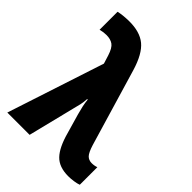

<svg xmlns="http://www.w3.org/2000/svg" viewBox="-226 -865 974 974"><g transform="rotate(45 261.5 -377.5)"><path d="M449 10Q383 10 348.5 -26Q314 -62 292 -143L262 -247Q256 -268 251 -290.5Q246 -313 244 -335H240Q239 -312 234.5 -292Q230 -272 225 -254L162 0H2L173 -522L159 -567Q146 -608 127.5 -621Q109 -634 80 -634Q58 -634 36 -628V-757Q65 -764 109 -765Q188 -766 231.5 -730Q275 -694 302 -604L425 -190Q438 -148 451.5 -134.5Q465 -121 486 -121Q505 -121 521 -127V-1Q508 4 487.5 7Q467 10 449 10Z"/></g></svg>

Font: Noto Sans Condensed ExtraBold
Style: Regular
Weight: 800
Width: 3
Designer: Monotype Design Team
Foundry: Monotype Imaging Inc.
Version: Version 2.013; ttfautohint (v1.8.4.7-5d5b)